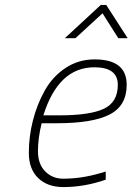

<svg xmlns="http://www.w3.org/2000/svg" viewBox="-20 -750 538 779"><path d="M243 -595 389 -730H411L498 -595H460L396 -696L286 -595ZM236 -25Q310 -25 385 -47L409 -54V-21Q323 9 237 9Q173 9 135 -27.5Q97 -64 97 -130Q97 -196 113.5 -261Q130 -326 161.5 -382.5Q193 -439 245.5 -474Q298 -509 364 -509Q494 -509 494 -406Q494 -321 425 -285.5Q356 -250 212 -250H149Q134 -190 134 -137Q134 -84 163.5 -54.5Q193 -25 236 -25ZM221 -282Q344 -282 401 -308.5Q458 -335 458 -406Q458 -477 363 -477Q217 -477 156 -282Z"/></svg>

Font: TitilliumWebThinItalic
Style: Thin Italic
Weight: 200
Italic angle: -13°
Version: Version 1.001;PS 57.000;hotconv 1.0.70;makeotf.lib2.5.55311